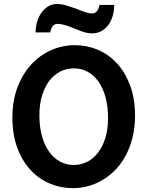

<svg xmlns="http://www.w3.org/2000/svg" viewBox="-20 -958 772 990"><path d="M676.3 -361.3Q676.3 -302.7 664.1 -252.2Q651.9 -201.7 630.4 -160.2Q608.9 -118.7 579.1 -86.7Q549.3 -54.7 513.7 -32.7Q478 -10.7 438 0.7Q397.9 12.2 356.4 12.2Q293.5 12.2 236.6 -11.7Q179.7 -35.6 137 -82Q94.2 -128.4 69.1 -196Q43.9 -263.7 43.9 -351.6Q43.9 -439.5 70.6 -508.8Q97.2 -578.1 141.8 -626.2Q186.5 -674.3 244.6 -699.7Q302.7 -725.1 366.2 -725.1Q428.7 -725.1 484.9 -701.2Q541 -677.2 583.5 -630.9Q626 -584.5 651.1 -516.8Q676.3 -449.2 676.3 -361.3ZM537.1 -349.1Q537.1 -408.7 524.2 -456.3Q511.2 -503.9 487.8 -537.1Q464.4 -570.3 432.1 -587.9Q399.9 -605.5 361.3 -605.5Q322.8 -605.5 290 -588.6Q257.3 -571.8 233.6 -540.3Q210 -508.8 196.5 -464.1Q183.1 -419.4 183.1 -363.8Q183.1 -304.7 196 -257.3Q209 -210 232.7 -176.5Q256.3 -143.1 289.1 -125.2Q321.8 -107.4 361.3 -107.4Q397.9 -107.4 429.9 -123.8Q461.9 -140.1 485.8 -171.4Q509.8 -202.6 523.4 -247.3Q537.1 -292 537.1 -349.1ZM163.6 -791Q163.6 -820.3 171.6 -846.7Q179.7 -873 194.3 -893.3Q209 -913.6 229 -925.5Q249 -937.5 273.4 -937.5Q297.4 -937.5 322 -929.9Q346.7 -922.4 376 -911.6Q390.1 -906.2 401.1 -902.1Q412.1 -897.9 421.1 -895Q430.2 -892.1 438.5 -890.4Q446.8 -888.7 455.6 -888.7Q464.4 -888.7 470.7 -892.6Q477.1 -896.5 481.4 -902.8Q485.8 -909.2 488.8 -917Q491.7 -924.8 493.2 -932.6H568.8Q568.8 -900.9 560.5 -874Q552.2 -847.2 537.4 -827.6Q522.5 -808.1 501.7 -797.1Q481 -786.1 456.1 -786.1Q433.1 -786.1 412.6 -792.5Q392.1 -798.8 366.2 -810.1Q335.4 -822.8 314 -828.9Q292.5 -835 276.9 -835Q267.6 -835 261 -831.1Q254.4 -827.1 250 -820.8Q245.6 -814.5 242.9 -806.6Q240.2 -798.8 239.3 -791Z"/></svg>

Font: Andika New Basic
Style: Bold
Weight: 700
Designer: Victor Gaultney, Annie Olsen, Pablo Ugerman
Foundry: SIL International
Version: Version 5.500; ttfautohint (v1.8.3)